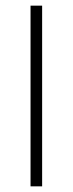

<svg xmlns="http://www.w3.org/2000/svg" viewBox="-20 -659 257 679"><path d="M129 0H88V-639H129Z"/></svg>

Font: Anek Latin ExtraLight
Style: Regular
Weight: 250
Designer: Yesha Goshar
Foundry: Ek Type
Version: Version 1.003